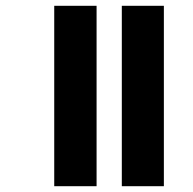

<svg xmlns="http://www.w3.org/2000/svg" viewBox="-20 -642 667 662"><path d="M400 0V-622H545V0ZM167 0V-622H313V0Z"/></svg>

Font: Noto Sans Gurmukhi SemiCondensed ExtraBold
Style: Regular
Weight: 800
Width: 4
Designer: Jelle Bosma - Monotype Design Team
Foundry: Monotype Imaging Inc.
Version: Version 2.004; ttfautohint (v1.8.4.7-5d5b)